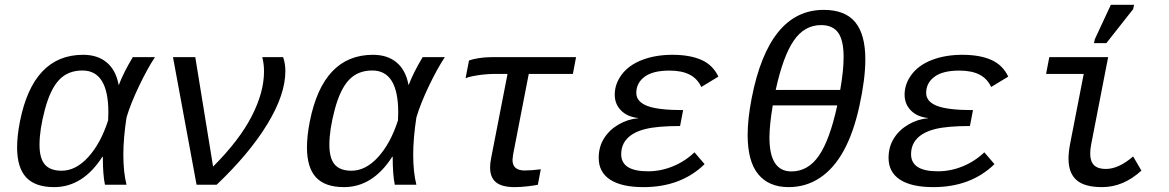

<svg xmlns="http://www.w3.org/2000/svg" viewBox="-20 -765 4841 795"><path d="M403.8 -115.7Q323.2 9.8 204.1 9.8Q125.5 9.8 88.1 -30.8Q50.8 -71.3 50.8 -154.8Q50.8 -201.7 62.5 -261.7Q117.2 -538.1 324.2 -538.1Q384.3 -538.1 422.1 -506.3Q460 -474.6 471.2 -413.6H472.2Q491.7 -464.8 529.8 -528.3H621.6Q591.3 -482.9 556.2 -409.7Q521 -336.4 503.9 -278.8Q490.7 -192.4 490.7 -124.5Q490.7 -51.8 503.9 0H414.6Q405.8 -41 405.8 -115.7ZM143.6 -165.5Q143.6 -109.4 165.8 -83.7Q188 -58.1 235.4 -58.1Q293.9 -58.1 345.5 -114.7Q397 -171.4 427.7 -266.6L428.7 -299.3Q428.7 -473.1 321.3 -473.1Q261.7 -473.1 225.1 -434.6Q188.5 -396 166 -312Q143.6 -228 143.6 -165.5Z M877 0H793.9L696.3 -528.3H788.6L862.3 -75.2Q970.7 -183.6 1022 -283.2Q1073.2 -382.8 1073.2 -469.2Q1073.2 -501 1065.9 -528.3H1152.3Q1161.6 -501.5 1161.6 -470.7Q1161.6 -373.5 1086.9 -251Q1012.2 -128.4 877 0Z M1604 -115.7Q1523.4 9.8 1404.3 9.8Q1325.7 9.8 1288.3 -30.8Q1251 -71.3 1251 -154.8Q1251 -201.7 1262.7 -261.7Q1317.4 -538.1 1524.4 -538.1Q1584.5 -538.1 1622.3 -506.3Q1660.2 -474.6 1671.4 -413.6H1672.4Q1691.9 -464.8 1730 -528.3H1821.8Q1791.5 -482.9 1756.3 -409.7Q1721.2 -336.4 1704.1 -278.8Q1690.9 -192.4 1690.9 -124.5Q1690.9 -51.8 1704.1 0H1614.7Q1606 -41 1606 -115.7ZM1343.8 -165.5Q1343.8 -109.4 1366 -83.7Q1388.2 -58.1 1435.5 -58.1Q1494.1 -58.1 1545.7 -114.7Q1597.2 -171.4 1627.9 -266.6L1628.9 -299.3Q1628.9 -473.1 1521.5 -473.1Q1461.9 -473.1 1425.3 -434.6Q1388.7 -396 1366.2 -312Q1343.8 -228 1343.8 -165.5Z M2034.2 -459Q1993.7 -459 1957 -453.1Q1920.4 -447.3 1907.7 -440.9L1921.9 -514.2Q1936 -520 1961.7 -524.2Q1987.3 -528.3 2013.7 -528.3H2365.2L2352.1 -459H2169.4L2104.5 -125L2102.1 -103Q2102.1 -59.1 2152.3 -59.1Q2180.2 -59.1 2219.2 -64L2207 0Q2194.8 2.9 2165.5 6.3Q2136.2 9.8 2110.8 9.8Q2058.1 9.8 2033.7 -10.3Q2009.3 -30.3 2009.3 -71.8Q2009.3 -88.9 2013.7 -110.8L2081.5 -459Z M2663.1 -55.7Q2715.8 -55.7 2766.4 -76.4Q2816.9 -97.2 2855.5 -134.3L2897.5 -85.4Q2799.8 9.8 2644.5 9.8Q2553.7 9.8 2506.3 -21.2Q2459 -52.2 2459 -111.3Q2459 -157.2 2481.2 -192.4Q2503.4 -227.5 2541.3 -249.5Q2579.1 -271.5 2622.1 -275.4V-276.4Q2577.6 -281.2 2551.5 -307.6Q2525.4 -334 2525.4 -373Q2525.4 -418 2554.9 -457Q2584.5 -496.1 2639.6 -517.1Q2694.8 -538.1 2764.2 -538.1Q2836.4 -538.1 2884 -517.1Q2931.6 -496.1 2954.6 -447.8L2883.8 -404.8Q2867.7 -439.5 2835.4 -456.1Q2803.2 -472.7 2752 -472.7Q2683.1 -472.7 2648.9 -447Q2614.7 -421.4 2614.7 -380.4Q2614.7 -344.2 2659.4 -326.7Q2704.1 -309.1 2808.6 -309.1L2795.9 -243.2Q2702.1 -243.2 2652.3 -230.7Q2602.5 -218.3 2577.4 -191.9Q2552.2 -165.5 2552.2 -126.5Q2552.2 -55.7 2663.1 -55.7Z M3245.1 9.8Q3163.6 9.8 3119.6 -43.5Q3075.7 -96.7 3075.7 -206.5Q3075.7 -272 3092.3 -357.9Q3163.6 -724.1 3390.6 -724.1Q3479.5 -724.1 3521.2 -673.1Q3563 -622.1 3563 -519.5Q3563 -438 3538.6 -326.7Q3514.2 -215.3 3473.6 -141.4Q3433.1 -67.4 3375.2 -28.8Q3317.4 9.8 3245.1 9.8ZM3256.8 -55.2Q3326.2 -55.2 3371.1 -120.8Q3416 -186.5 3446.8 -328.6H3179.7Q3166 -247.6 3166 -195.3Q3166 -55.2 3256.8 -55.2ZM3379.9 -661.1Q3310.5 -661.1 3266.4 -596.4Q3222.2 -531.7 3191.9 -392.6H3459Q3473.1 -472.7 3473.1 -528.8Q3473.1 -597.7 3450.7 -629.4Q3428.2 -661.1 3379.9 -661.1Z M3863.3 -55.7Q3916 -55.7 3966.6 -76.4Q4017.1 -97.2 4055.7 -134.3L4097.7 -85.4Q4000 9.8 3844.7 9.8Q3753.9 9.8 3706.5 -21.2Q3659.2 -52.2 3659.2 -111.3Q3659.2 -157.2 3681.4 -192.4Q3703.6 -227.5 3741.5 -249.5Q3779.3 -271.5 3822.3 -275.4V-276.4Q3777.8 -281.2 3751.7 -307.6Q3725.6 -334 3725.6 -373Q3725.6 -418 3755.1 -457Q3784.7 -496.1 3839.8 -517.1Q3895 -538.1 3964.4 -538.1Q4036.6 -538.1 4084.2 -517.1Q4131.8 -496.1 4154.8 -447.8L4084 -404.8Q4067.9 -439.5 4035.6 -456.1Q4003.4 -472.7 3952.1 -472.7Q3883.3 -472.7 3849.1 -447Q3814.9 -421.4 3814.9 -380.4Q3814.9 -344.2 3859.6 -326.7Q3904.3 -309.1 4008.8 -309.1L3996.1 -243.2Q3902.3 -243.2 3852.5 -230.7Q3802.7 -218.3 3777.6 -191.9Q3752.4 -165.5 3752.4 -126.5Q3752.4 -55.7 3863.3 -55.7Z M4494.1 -129.9Q4494.1 -96.2 4510.3 -80.8Q4526.4 -65.4 4558.6 -65.4Q4611.8 -65.4 4671.9 -117.2L4706.1 -58.6Q4631.3 9.8 4543.5 9.8Q4470.2 9.8 4437.3 -19.5Q4404.3 -48.8 4404.3 -107.9Q4404.3 -134.8 4411.1 -170.4L4467.3 -459H4311.5L4324.7 -528.3H4568.4L4498.5 -168.9Q4494.1 -147 4494.1 -129.9ZM4509.8 -586.4 4513.2 -602.5 4579.6 -745.1H4675.8L4671.9 -727.1L4561 -586.4Z"/></svg>

Font: Liberation Mono
Style: Italic
Weight: 400
Italic angle: -12°
Monospace: yes
Designer: Steve Matteson
Foundry: Ascender Corporation
Version: Version 2.1.5